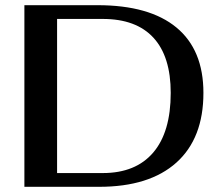

<svg xmlns="http://www.w3.org/2000/svg" viewBox="-20 -720 860 740"><path d="M74 -700H356Q556 -700 660 -614Q764 -528 764 -362Q764 -187 660 -93.5Q556 0 362 0H74ZM376 -53Q503 -53 570.5 -132Q638 -211 638 -362Q638 -502 571.5 -574.5Q505 -647 376 -647H200V-53Z"/></svg>

Font: Fahkwang Medium
Style: Regular
Weight: 500
Version: Version 1.000; ttfautohint (v1.6)